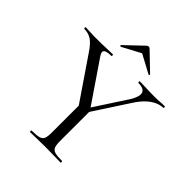

<svg xmlns="http://www.w3.org/2000/svg" viewBox="-223 -926 1057 1057"><g transform="rotate(45 306.0 -397.5)"><path d="M301 -288 451 -518Q480 -565 472 -589Q464 -613 419 -613Q417 -613 417 -619Q417 -625 419 -625Q446 -625 471 -623.5Q496 -622 536 -622Q561 -622 576.5 -623.5Q592 -625 614 -625Q616 -625 616 -619Q616 -613 614 -613Q590 -613 565 -601Q540 -589 517.5 -567Q495 -545 475 -514L318 -273ZM290 -272 110 -536Q82 -579 57 -596Q32 -613 -1 -613Q-4 -613 -4 -619Q-4 -625 -1 -625Q16 -625 35 -623.5Q54 -622 70 -622Q97 -622 122.5 -622.5Q148 -623 170.5 -624Q193 -625 210 -625Q212 -625 212 -619Q212 -613 210 -613Q171 -613 161.5 -602Q152 -591 168 -568L339 -317ZM276 -310 341 -319V-81Q341 -52 347 -37Q353 -22 371 -17Q389 -12 426 -12Q429 -12 429 -6Q429 0 426 0Q402 0 372.5 -1Q343 -2 308 -2Q275 -2 244 -1Q213 0 190 0Q187 0 187 -6Q187 -12 190 -12Q226 -12 245 -17Q264 -22 270 -37Q276 -52 276 -81ZM204 -692 307 -790Q312 -795 319 -795Q326 -795 330 -790L432 -692Q435 -691 432 -687.5Q429 -684 427 -685L319 -743L210 -685Q209 -684 205.5 -687.5Q202 -691 204 -692Z"/></g></svg>

Font: Cormorant Light
Style: Regular
Weight: 400
Version: Version 4.000